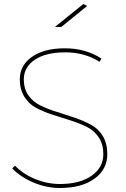

<svg xmlns="http://www.w3.org/2000/svg" viewBox="-20 -941 633 961"><path d="M487.8 -647.9 478 -631.8Q404.8 -678.7 307.4 -679Q210 -679.2 154.5 -642.1Q99.1 -605 99.1 -543.9Q99.1 -497.1 122.1 -464.1Q145 -431.2 182.1 -413.1Q219.2 -395 264.2 -381.1Q309.1 -367.2 353.5 -352.1Q397.9 -336.9 435.1 -316.9Q472.2 -296.9 494.6 -260Q517.1 -223.1 517.1 -169.9Q517.1 -92.8 452.6 -46.4Q388.2 0 279.8 0Q213.9 0 149.4 -26.6Q85 -53.2 41 -98.1L55.2 -111.8Q95.2 -69.8 156 -44.9Q216.8 -20 279.8 -20Q378.9 -20 438 -61Q497.1 -102.1 497.1 -169.9Q497.1 -218.8 474.6 -252.9Q452.1 -287.1 415 -305.7Q377.9 -324.2 333.5 -338.1Q289.1 -352.1 244.1 -366.5Q199.2 -380.9 162.1 -400.4Q125 -419.9 102.1 -456.5Q79.1 -493.2 79.1 -543.9Q79.1 -613.8 139.9 -656.5Q200.7 -699.2 304.7 -699.2Q408.7 -699.2 487.8 -647.9ZM416 -911.1 287.1 -806.2H254.9L397 -920.9Z"/></svg>

Font: Montserrat-Hairline
Style: Regular
Weight: 250
Designer: Julieta Ulanovsky
Foundry: Julieta Ulanovsky
Version: Version 1.000;PS 002.000;hotconv 1.0.70;makeotf.lib2.5.58329